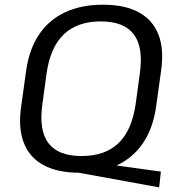

<svg xmlns="http://www.w3.org/2000/svg" viewBox="-20 -728 754 818"><path d="M271.7 0 305.3 -46.6 665.4 3.1 658 70.3ZM318 7.9Q225.6 7.9 165.8 -24.3Q105.9 -56.5 81.5 -119.3Q57 -182.1 70 -272.7L91.4 -427.3Q104.4 -518.7 146.5 -581.1Q188.6 -643.5 257.3 -675.7Q325.9 -707.9 418.3 -707.9Q511.6 -707.9 571 -675.7Q630.4 -643.5 654.9 -581.1Q679.4 -518.7 666.4 -427.3L645 -272.7Q632 -182.1 589.8 -119.3Q547.7 -56.5 479.5 -24.3Q411.3 7.9 318 7.9ZM327.5 -63.2Q427.6 -63.2 484.8 -118.2Q542 -173.1 558 -285L575.7 -415Q591.6 -526.9 549.9 -581.8Q508.2 -636.8 408.9 -636.8Q309.6 -636.8 252 -581.8Q194.3 -526.9 178.4 -415L160.7 -285Q144.8 -173.1 186.4 -118.2Q228.1 -63.2 327.5 -63.2Z"/></svg>

Font: Pathway Extreme 8pt Thin
Style: Italic
Weight: 100
Italic angle: -8°
Designer: Eduardo Rodriguez Tunni
Foundry: Eduardo Rodriguez Tunni
Version: Version 1.000